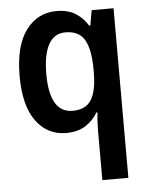

<svg xmlns="http://www.w3.org/2000/svg" viewBox="-55 -597 685 882"><g transform="rotate(-5 287.5 -156.0)"><path d="M381 16Q381 -2 382 -25Q383 -48 386 -72H381Q359 -35 323.5 -12.5Q288 10 235 10Q148 10 96 -61.5Q44 -133 44 -269Q44 -408 97.5 -480Q151 -552 238 -552Q291 -552 325.5 -530.5Q360 -509 383 -472H388L400 -542H501V240H381ZM273 -89Q333 -89 358.5 -129Q384 -169 385 -250V-271Q385 -361 359.5 -406Q334 -451 271 -451Q219 -451 193 -404Q167 -357 167 -268Q167 -89 273 -89Z"/></g></svg>

Font: Noto Sans Tamil SemiCondensed SemiBold
Style: Regular
Weight: 600
Width: 4
Designer: Jelle Bosma - Monotype Design Team
Foundry: Monotype Imaging Inc.
Version: Version 2.004; ttfautohint (v1.8.4.7-5d5b)